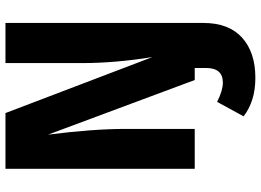

<svg xmlns="http://www.w3.org/2000/svg" viewBox="-146 -587 955 703"><g transform="rotate(-90 331.5 -235.5)"><path d="M452 -693H599V31Q599 125 545 173.5Q491 222 398 222Q313 222 257 179L310 82Q352 103 380 103Q434 103 434 42V0H390L190 -537Q211 -372 211 -254V0H65V-693H269L474 -155Q452 -292 452 -413Z"/></g></svg>

Font: Fira Sans
Style: Bold
Weight: 700
Designer: bBox Type GmbH & Carrois Corporate GbR & Edenspiekermann AG
Foundry: bBox Type GmbH & Carrois Corporate GbR & Edenspiekermann AG
Version: Version 4.301;PS 004.301;hotconv 1.0.88;makeotf.lib2.5.64775